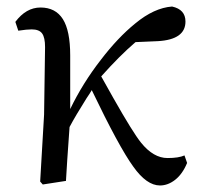

<svg xmlns="http://www.w3.org/2000/svg" viewBox="-20 -554 620 588"><path d="M470 14Q429 14 388 -44Q345 -103 261 -278Q256 -269 245 -253Q211 -199 193 -165Q191 -133 186 -65Q183 -20 182 0L111 11L103 2L115 -203L118 -410Q118 -439 109 -451.5Q100 -464 77 -464Q62 -464 36 -460L27 -487Q60 -531 104 -531Q150 -531 172.5 -495.5Q195 -460 195 -384V-220Q233 -299 289 -371Q341 -439 394 -482Q452 -530 507 -534Q548 -525 548 -488Q548 -433 464 -428L395 -425Q346 -383 290 -320Q303 -297 327 -254Q387 -148 412 -117Q450 -70 493 -70Q527 -70 545 -78L553 -55Q539 -21 516 -3Q494 14 470 14Z"/></svg>

Font: GenRyuMin TW M
Style: Regular
Weight: 500
Version: Version 1.501;PS 1;hotconv 16.6.51;makeotf.lib2.5.65220